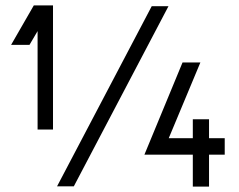

<svg xmlns="http://www.w3.org/2000/svg" viewBox="-20 -689 885 710"><path d="M119 -210V-574L89 -523H21L105 -669H176V-210ZM253 0H191L541 -666H603ZM753 -117V1H693V-117H514L655 -458H721L604 -178H693V-248H753V-178H811V-117Z"/></svg>

Font: Sulphur Point
Style: Bold
Weight: 700
Designer: Noponies / Dale Sattler
Foundry: Noponies
Version: Version 1.000; ttfautohint (v1.8)